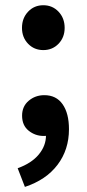

<svg xmlns="http://www.w3.org/2000/svg" viewBox="-20 -526 333 738"><path d="M146.5 -333.5Q111.3 -333.5 87.9 -357.9Q64.5 -382.3 64.5 -418.9Q64.5 -456.1 87.9 -481Q111.3 -505.9 146.5 -505.9Q181.6 -505.9 205.1 -481Q228.5 -456.1 228.5 -418.9Q228.5 -382.3 205.1 -357.9Q181.6 -333.5 146.5 -333.5ZM75.7 192.4 47.9 120.6Q101.1 101.6 129.2 67.6Q157.2 33.7 156.7 -6.3L152.3 -100.1L199.7 -22.5Q179.2 -3.4 147.9 -3.4Q115.2 -3.4 90.1 -23.7Q64.9 -43.9 64.9 -81.5Q64.9 -117.2 90.3 -138.7Q115.7 -160.2 150.4 -160.2Q196.3 -160.2 220.7 -125.2Q245.1 -90.3 245.1 -29.3Q245.1 49.3 201.2 107.4Q157.2 165.5 75.7 192.4Z"/></svg>

Font: Akatab ExtraBold
Style: Regular
Weight: 800
Designer: SIL International
Foundry: SIL International
Version: Version 3.000